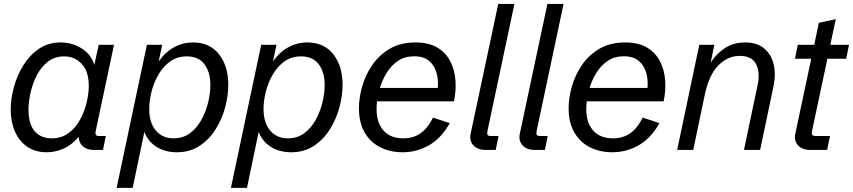

<svg xmlns="http://www.w3.org/2000/svg" viewBox="-20 -752 4278 963"><path d="M213.9 11.7Q156.2 11.7 116 -16.4Q75.7 -44.4 54.7 -93Q33.7 -141.6 33.7 -203.1Q33.7 -255.4 49.3 -313.7Q64.9 -372.1 96.4 -423.3Q127.9 -474.6 174.8 -506.8Q221.7 -539.1 284.2 -539.1Q342.8 -539.1 390.1 -509Q437.5 -479 453.1 -426.3L475.1 -527.3H551.8L460.4 -96.7Q457.5 -82.5 460.4 -76.2Q463.4 -69.8 478 -69.8H510.7L496.6 0H450.2Q416 0 395.5 -18.3Q375 -36.6 375 -65.9Q340.8 -25.4 299.3 -6.8Q257.8 11.7 213.9 11.7ZM238.8 -58.1Q288.6 -58.1 324.2 -84.7Q359.9 -111.3 382.1 -152.6Q404.3 -193.8 414.8 -238.8Q425.3 -283.7 425.3 -320.3Q425.3 -394.5 389.6 -431.9Q354 -469.2 301.8 -469.2Q254.4 -469.2 220.5 -442.9Q186.5 -416.5 165 -375Q143.6 -333.5 133.3 -287.4Q123 -241.2 123 -201.7Q123 -128.9 154.3 -93.5Q185.5 -58.1 238.8 -58.1Z M564.9 190.4 716.8 -527.3H793.5L775.9 -443.4Q808.1 -490.7 852.8 -514.9Q897.5 -539.1 948.2 -539.1Q1031.7 -539.1 1078.4 -480Q1125 -420.9 1125 -326.2Q1125 -272.9 1109.4 -214.1Q1093.8 -155.3 1061.8 -104Q1029.8 -52.7 981.2 -20.5Q932.6 11.7 866.7 11.7Q808.6 11.7 765.6 -15.1Q722.7 -42 704.1 -90.3L645.5 190.4ZM850.6 -58.1Q898.9 -58.1 933.8 -84.7Q968.8 -111.3 991.2 -152.8Q1013.7 -194.3 1024.4 -240.2Q1035.2 -286.1 1035.2 -324.7Q1035.2 -390.1 1005.4 -429.7Q975.6 -469.2 917 -469.2Q868.2 -469.2 832.8 -443.4Q797.4 -417.5 774.2 -377Q751 -336.4 739.7 -291Q728.5 -245.6 728.5 -206.5Q728.5 -135.7 762 -96.9Q795.4 -58.1 850.6 -58.1Z M1138.2 190.4 1290 -527.3H1366.7L1349.1 -443.4Q1381.3 -490.7 1426 -514.9Q1470.7 -539.1 1521.5 -539.1Q1605 -539.1 1651.6 -480Q1698.2 -420.9 1698.2 -326.2Q1698.2 -272.9 1682.6 -214.1Q1667 -155.3 1635 -104Q1603 -52.7 1554.4 -20.5Q1505.9 11.7 1439.9 11.7Q1381.8 11.7 1338.9 -15.1Q1295.9 -42 1277.3 -90.3L1218.8 190.4ZM1423.8 -58.1Q1472.2 -58.1 1507.1 -84.7Q1542 -111.3 1564.5 -152.8Q1586.9 -194.3 1597.7 -240.2Q1608.4 -286.1 1608.4 -324.7Q1608.4 -390.1 1578.6 -429.7Q1548.8 -469.2 1490.2 -469.2Q1441.4 -469.2 1406 -443.4Q1370.6 -417.5 1347.4 -377Q1324.2 -336.4 1313 -291Q1301.8 -245.6 1301.8 -206.5Q1301.8 -135.7 1335.2 -96.9Q1368.7 -58.1 1423.8 -58.1Z M1999 11.7Q1938 11.7 1888.2 -12.9Q1838.4 -37.6 1809.3 -86.9Q1780.3 -136.2 1780.3 -209.5Q1780.3 -260.7 1796.4 -317.9Q1812.5 -375 1846.7 -425.3Q1880.9 -475.6 1934.6 -507.3Q1988.3 -539.1 2063.5 -539.1Q2130.9 -539.1 2173.8 -513.2Q2216.8 -487.3 2238.8 -444.1Q2260.7 -400.9 2264.4 -348.6Q2268.1 -296.4 2256.8 -243.7H1871.1Q1868.7 -223.6 1868.7 -205.6Q1868.7 -135.7 1903.8 -96.9Q1939 -58.1 2002.9 -58.1Q2052.2 -58.1 2088.6 -83.3Q2125 -108.4 2151.9 -162.1L2235.8 -134.3Q2193.4 -58.6 2131.8 -23.4Q2070.3 11.7 1999 11.7ZM2057.6 -469.7Q2010.3 -469.7 1976.3 -446.8Q1942.4 -423.8 1919.9 -387.5Q1897.5 -351.1 1885.3 -311H2175.8Q2179.7 -350.6 2169.4 -387Q2159.2 -423.3 2132.1 -446.5Q2105 -469.7 2057.6 -469.7Z M2414.6 0Q2375 0 2354 -23.4Q2333 -46.9 2340.8 -82.5L2479 -732.4H2560.1L2425.3 -96.7Q2421.9 -81.5 2425.5 -75.7Q2429.2 -69.8 2442.4 -69.8H2480.5L2466.3 0Z M2661.1 0Q2621.6 0 2600.6 -23.4Q2579.6 -46.9 2587.4 -82.5L2725.6 -732.4H2806.6L2671.9 -96.7Q2668.5 -81.5 2672.1 -75.7Q2675.8 -69.8 2689 -69.8H2727.1L2712.9 0Z M3050.8 11.7Q2989.7 11.7 2939.9 -12.9Q2890.1 -37.6 2861.1 -86.9Q2832 -136.2 2832 -209.5Q2832 -260.7 2848.1 -317.9Q2864.3 -375 2898.4 -425.3Q2932.6 -475.6 2986.3 -507.3Q3040 -539.1 3115.2 -539.1Q3182.6 -539.1 3225.6 -513.2Q3268.6 -487.3 3290.5 -444.1Q3312.5 -400.9 3316.2 -348.6Q3319.8 -296.4 3308.6 -243.7H2922.9Q2920.4 -223.6 2920.4 -205.6Q2920.4 -135.7 2955.6 -96.9Q2990.7 -58.1 3054.7 -58.1Q3104 -58.1 3140.4 -83.3Q3176.8 -108.4 3203.6 -162.1L3287.6 -134.3Q3245.1 -58.6 3183.6 -23.4Q3122.1 11.7 3050.8 11.7ZM3109.4 -469.7Q3062 -469.7 3028.1 -446.8Q2994.1 -423.8 2971.7 -387.5Q2949.2 -351.1 2937 -311H3227.5Q3231.4 -350.6 3221.2 -387Q3210.9 -423.3 3183.8 -446.5Q3156.7 -469.7 3109.4 -469.7Z M3376.5 0 3487.3 -527.3H3563L3544.4 -438Q3573.2 -482.9 3616.2 -511Q3659.2 -539.1 3716.8 -539.1Q3775.4 -539.1 3811.5 -510Q3847.7 -481 3860.1 -430.7Q3872.6 -380.4 3858.9 -315.9L3792.5 0H3711.4L3779.8 -325.2Q3793.5 -389.2 3772.2 -430.4Q3751 -471.7 3690.4 -471.7Q3630.4 -471.7 3583.3 -424.3Q3536.1 -377 3514.6 -274.9L3457 0Z M4043 0Q4003.4 0 3982.4 -23.4Q3961.4 -46.9 3969.2 -82.5L4048.8 -457.5H3967.3L3981.4 -527.3H4064L4086.9 -637.7L4171.9 -655.8L4144.5 -527.3H4238.3L4224.1 -457.5H4129.9L4053.2 -96.7Q4049.8 -81.5 4053.7 -75.7Q4057.6 -69.8 4070.8 -69.8H4143.1L4128.4 0Z"/></svg>

Font: Schibsted Grotesk
Style: Italic
Weight: 400
Italic angle: -12°
Designer: Bakken & Baeck AS, Henrik Kongsvoll
Foundry: Schibsted ASA
Version: Version 1.100; ttfautohint (v1.8.4.7-5d5b);gftools[0.9.25]